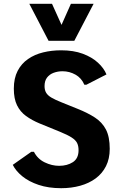

<svg xmlns="http://www.w3.org/2000/svg" viewBox="-20 -988 652 1018"><path d="M304.5 9.8Q236.7 9.8 184.9 -7.7Q133.1 -25.1 98.5 -53.2Q63.9 -81.3 47.7 -114L146.2 -183.3H159.9Q179 -145.6 216.9 -127.2Q254.9 -108.8 293.5 -108.8Q336.4 -108.8 366.5 -128.3Q396.5 -147.9 396.5 -191.6Q396.5 -214.2 388.8 -229.7Q381.2 -245.2 359.7 -259.1Q338.3 -273 296.9 -289.8L189.8 -333.5Q148.9 -350.5 118.1 -372.9Q87.3 -395.2 70.3 -429.8Q53.3 -464.4 53.3 -517.7Q53.3 -573.4 73.6 -612.3Q93.8 -651.1 128.8 -675.2Q163.8 -699.3 209 -710.3Q254.2 -721.3 303.9 -721.3Q370 -721.3 418.8 -703.1Q467.5 -685 499.2 -655.8Q531 -626.7 544.5 -593.4L438.1 -538.8H427.2Q412 -574.5 380.1 -592.3Q348.1 -610.2 311.7 -610.2Q286.5 -610.2 264.6 -602.1Q242.8 -594.1 229.5 -576.8Q216.2 -559.5 216.2 -531.4Q216.2 -510.4 224.7 -496.2Q233.1 -481.9 252.8 -470.4Q272.6 -458.8 305.8 -445.6L393 -410.4Q445.5 -389.3 483.4 -364.7Q521.3 -340.1 541.6 -301.5Q561.8 -262.8 561.8 -199Q561.8 -146.3 542 -107.1Q522.3 -68 487.1 -42Q451.9 -16.1 405.2 -3.2Q358.5 9.8 304.5 9.8ZM237.4 -771.8 135.4 -967.9H255.7L306.2 -856.1L356 -967.9H476.3L374.1 -771.8Z"/></svg>

Font: Comme
Style: Regular
Weight: 400
Designer: Vernon Adams
Foundry: Vernon Adams
Version: Version 1.000;gftools[0.9.27]